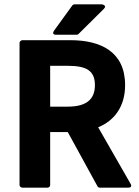

<svg xmlns="http://www.w3.org/2000/svg" viewBox="-20 -852 639 884"><path d="M458 -811C475 -828 449 -832 449 -832H323C320 -832 315 -830 313 -827L229 -711C215 -691 239 -692 239 -692H332C335 -692 339 -693 341 -695ZM211 -549H292C379 -549 417 -526 417 -460C417 -394 377 -361 292 -361H211ZM570 12C593 12 581 -6 581 -6L432 -266C506 -296 556 -361 556 -460C556 -615 442 -667 304 -667H83C78 -667 70 -662 70 -654V0C70 5 75 12 83 12H199C204 12 211 8 211 0V-244H292L429 6C431 10 435 12 440 12Z"/></svg>

Font: Falling Sky
Style: Bd
Weight: 700
Designer: Paul D. Hunt
Foundry: Adobe Systems Incorporated
Version: Version 1.02